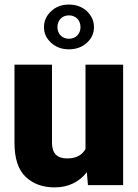

<svg xmlns="http://www.w3.org/2000/svg" viewBox="-20 -812 604 842"><path d="M520 0V-528.3H355V-158.7C340.8 -132.8 315.4 -117.2 274.4 -117.2C230 -117.2 208 -140.1 208 -185.5V-528.3H43.5V-186.5C43.5 -116.7 60.1 -66.9 92.8 -36.1C125.5 -5.4 168 9.8 220.2 9.8C280.8 9.8 328.1 -15.1 360.8 -56.6L365.7 0ZM172.9 -692.9C172.9 -666 183.1 -643.6 204.1 -624.5C224.6 -605.5 250.5 -595.7 282.2 -595.7C314 -595.7 340.3 -605.5 361.3 -624.5C381.8 -643.6 392.1 -666 392.1 -692.9C392.1 -719.7 381.8 -743.2 361.3 -762.7C340.3 -782.2 314 -792 282.2 -792C250.5 -792 224.6 -782.2 204.1 -762.7C183.1 -743.2 172.9 -719.7 172.9 -692.9ZM231.9 -692.9C231.9 -721.7 251 -744.6 282.2 -744.6C314 -744.6 333 -721.7 333 -692.9C333 -665 314 -642.1 282.2 -642.1C251 -642.1 231.9 -665 231.9 -692.9Z"/></svg>

Font: Vazirmatn Black
Style: Regular
Weight: 900
Designer: Saber Rastikerdar
Foundry: Saber Rastikerdar
Version: Version 33.003